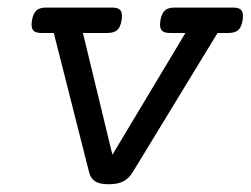

<svg xmlns="http://www.w3.org/2000/svg" viewBox="-20 -471 655 502"><path d="M615.2 -429.7Q615.2 -422.4 614.3 -418Q611.3 -399.9 602.8 -392.3Q594.2 -384.8 577.6 -384.8H548.8L327.1 -21Q316.9 -4.4 302.5 3.2Q288.1 10.7 264.2 10.7Q240.7 10.7 228.8 3.2Q216.8 -4.4 212.9 -21L120.6 -384.8H88.4Q74.7 -384.8 68.6 -389.9Q62.5 -395 62.5 -406.7Q62.5 -409.2 63.5 -418Q66.9 -436 75.2 -443.6Q83.5 -451.2 100.1 -451.2H272.9Q286.6 -451.2 292.7 -446.3Q298.8 -441.4 298.8 -429.7Q298.8 -422.4 297.9 -418Q294.9 -399.9 286.4 -392.3Q277.8 -384.8 261.2 -384.8H196.8L273.9 -66.4L464.8 -384.8H424.3Q410.6 -384.8 404.5 -389.9Q398.4 -395 398.4 -406.7Q398.4 -409.2 399.4 -418Q402.8 -436 411.1 -443.6Q419.4 -451.2 436 -451.2H589.4Q603 -451.2 609.1 -446.3Q615.2 -441.4 615.2 -429.7Z"/></svg>

Font: Courier Prime
Style: Italic
Weight: 400
Italic angle: -10°
Designer: Alan Dague-Greene
Foundry: Quote-Unquote Apps
Version: Version 3.018